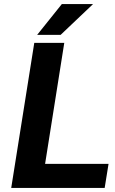

<svg xmlns="http://www.w3.org/2000/svg" viewBox="-20 -921 562 941"><path d="M35 0H493L512 -118H201L295 -711H148ZM162 -750H277L436 -901H283Z"/></svg>

Font: Asimov Pro
Style: BdObl
Weight: 700
Designer: Google
Version: Version 2.000980; 2014